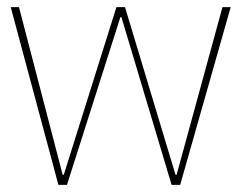

<svg xmlns="http://www.w3.org/2000/svg" viewBox="-20 -516 675 536"><path d="M143 0 10 -496H33L155 -28H158L305 -496H329L470 -28H473L601 -496H624L483 0H459L319 -468H316L167 0Z"/></svg>

Font: DM Sans 36pt Thin
Style: Regular
Weight: 250
Designer: Colophon Foundry, Jonny Pinhorn
Foundry: Colophon Foundry
Version: Version 4.004;gftools[0.9.30]